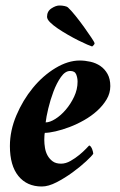

<svg xmlns="http://www.w3.org/2000/svg" viewBox="-20 -672 435 698"><path d="M146 -227Q161 -227 181 -239.5Q201 -252 219 -273Q237 -294 249.5 -320.5Q262 -347 262 -375Q262 -389 257 -401.5Q252 -414 235 -414Q217 -414 201.5 -392Q186 -370 174.5 -339.5Q163 -309 155.5 -277.5Q148 -246 146 -227ZM270 -452Q289 -452 309 -447.5Q329 -443 345 -432Q361 -421 371 -403Q381 -385 381 -359Q381 -333 367.5 -310.5Q354 -288 333 -269Q312 -250 285.5 -235Q259 -220 232.5 -210Q206 -200 182 -194.5Q158 -189 143 -189Q142 -187 141.5 -177.5Q141 -168 141 -164Q141 -150 143.5 -134.5Q146 -119 153 -106.5Q160 -94 171.5 -85.5Q183 -77 202 -77Q219 -77 236.5 -87Q254 -97 268.5 -109Q283 -121 293 -131.5Q303 -142 304 -143Q307 -143 310 -139Q313 -135 315 -130Q317 -125 318 -120Q319 -115 319 -113Q314 -105 293 -85.5Q272 -66 244 -45.5Q216 -25 186 -9.5Q156 6 132 6Q78 6 47 -32Q16 -70 16 -141Q16 -197 39.5 -252.5Q63 -308 99.5 -352.5Q136 -397 181.5 -424.5Q227 -452 270 -452ZM315 -503Q311 -504 297 -510Q283 -516 265 -525Q247 -534 227 -545.5Q207 -557 190 -568.5Q173 -580 162 -591Q151 -602 151 -611Q151 -631 167 -641.5Q183 -652 196 -652Q206 -652 215 -650Q224 -648 227 -645Q238 -635 254.5 -614.5Q271 -594 286 -573Q301 -552 312 -535.5Q323 -519 324 -515Q323 -510 320 -507.5Q317 -505 315 -503Z"/></svg>

Font: Vermiglione
Style: Bold Italic
Weight: 700
Italic angle: -11°
Version: Version 1.000